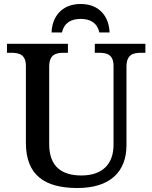

<svg xmlns="http://www.w3.org/2000/svg" viewBox="-20 -934 765 964"><path d="M239 -771H291C302 -819 336 -839 385 -839C434 -839 468 -819 479 -771H530C528 -846 483 -914 385 -914C287 -914 241 -846 239 -771ZM369 10C532 10 615 -71 615 -205V-599C615 -660 648 -669 689 -669H710V-714H456V-669H477C517 -669 550 -660 550 -603V-207C550 -113 497 -53 389 -53C293 -53 227 -95 227 -210V-599C227 -660 260 -669 300 -669H321V-714H15V-669H37C76 -669 110 -660 110 -603V-217C110 -53 206 10 369 10Z"/></svg>

Font: Noto Serif Medium
Style: Regular
Weight: 500
Designer: Monotype Design Team
Foundry: Monotype Imaging Inc.
Version: Version 2.013